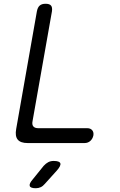

<svg xmlns="http://www.w3.org/2000/svg" viewBox="-20 -760 640 1020"><path d="M127 0Q89 0 74 -18.5Q59 -37 66 -75L176 -700Q180 -721 191 -730.5Q202 -740 222 -740Q243 -740 251 -730.5Q259 -721 256 -700L153 -117Q149 -98 157 -88.5Q165 -79 183 -79H443Q461 -79 470 -68Q479 -57 476 -40Q472 -22 459.5 -11Q447 0 429 0ZM153 194 212 121Q224 108 236.5 101.5Q249 95 265 95Q296 95 300.5 107.5Q305 120 282 146L218 217Q208 229 196 234.5Q184 240 170 240Q142 240 138 228Q134 216 153 194Z"/></svg>

Font: Maple Mono Light
Style: Italic
Weight: 300
Italic angle: -10°
Monospace: yes
Designer: subframe7536
Version: Version 7.000